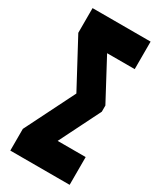

<svg xmlns="http://www.w3.org/2000/svg" viewBox="-215 -931 837 1003"><g transform="rotate(30 204.0 -429.5)"><path d="M30.3 0V-130.9L180.2 -430.7L30.3 -710.4V-859.4H380.4V-693.4H213.9L342.8 -452.1V-415L219.2 -167.5H388.2V0Z"/></g></svg>

Font: webenart
Style: Regular
Weight: 400
Designer: Vernon Adams
Foundry: Vernon Adams
Version: Version 2.116; ttfautohint (v1.8.3)